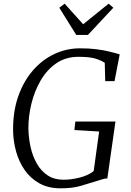

<svg xmlns="http://www.w3.org/2000/svg" viewBox="-20 -1013 708 1041"><path d="M308.5 8Q241.5 8 193 -19.2Q144.5 -46.5 113.2 -92Q82 -137.5 66.8 -193.2Q51.5 -249 51 -306Q50 -407.5 78.5 -489.5Q107 -571.5 157.5 -630Q208 -688.5 274 -719.8Q340 -751 414 -751Q464 -751 501.2 -746.2Q538.5 -741.5 565.2 -735.2Q592 -729 609.5 -724Q614.5 -722.5 619.2 -721Q624 -719.5 629 -718L601 -573H550.5L548 -672.5Q528.5 -685.5 497.5 -695.2Q466.5 -705 405.5 -705Q336 -705 284.8 -669.5Q233.5 -634 200 -576Q166.5 -518 150 -449.5Q133.5 -381 134 -315.5Q135 -264.5 146 -215.2Q157 -166 179.8 -126Q202.5 -86 238.2 -62.2Q274 -38.5 324.5 -38.5Q366.5 -38.5 413.5 -50.5Q460.5 -62.5 488 -86L517.5 -300L383.5 -308L388.5 -354H606L562 -45.5Q548 -45.5 533.5 -40.5Q519 -35.5 498 -29.5Q462 -18.5 417.5 -5.2Q373 8 308.5 8ZM393.5 -823.5 301.5 -971 330.5 -993Q355.5 -965.5 380.5 -937.5Q405.5 -909.5 431 -881.5Q465 -909.5 499.8 -937.2Q534.5 -965 569 -993L594.5 -971L456.5 -823.5Z"/></svg>

Font: Merriweather 24pt Light
Style: Italic
Weight: 300
Italic angle: -7.8°
Version: Version 2.101